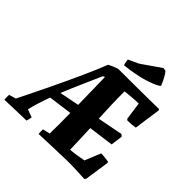

<svg xmlns="http://www.w3.org/2000/svg" viewBox="-228 -1054 1246 1246"><g transform="rotate(45 394.5 -431.5)"><path d="M-8 6Q-10 -16 -9 -38L39 -52Q96 -166 147.5 -273.5Q199 -381 240.5 -473Q282 -565 307 -630Q321 -638 341.5 -646.5Q362 -655 375 -658Q447 -658 520.5 -658.5Q594 -659 653.5 -659.5Q713 -660 744 -661L749 -653L723 -469Q687 -463 651 -463L643 -471L626 -593Q599 -593 563 -589.5Q527 -586 505 -584Q505 -512 507 -455.5Q509 -399 512 -340L687 -374L700 -362L689 -281L516 -258Q518 -218 519.5 -171Q521 -124 523 -66Q556 -69 588.5 -74Q621 -79 638 -83L682 -192Q700 -192 718 -190Q736 -188 753 -185L755 -175L730 -7L722 3Q685 1 639 -1Q593 -3 547 -2Q481 0 419.5 2Q358 4 306 6Q304 -15 305 -35L355 -47Q356 -89 356 -137Q356 -185 355 -236L192 -214Q176 -170 163.5 -130Q151 -90 144 -58L198 -38Q196 -20 189 0Q133 2 84 3Q35 4 -8 6ZM335 -552Q306 -486 275.5 -417Q245 -348 218 -282L354 -309Q353 -375 351.5 -439.5Q350 -504 349 -560Q346 -559 342 -557Q338 -555 335 -552ZM382 -701Q380 -709 378 -717Q376 -725 375 -733L374 -745L445 -778L576 -869L598 -866Q609 -855 624 -827Q639 -799 647 -777L642 -771Q606 -748 537.5 -729Q469 -710 382 -701Z"/></g></svg>

Font: Labrada ExtraBold
Style: Italic
Weight: 800
Italic angle: -7°
Designer: Mercedes Jáuregui
Foundry: Omnibus-Type Team
Version: Version 1.000; ttfautohint (v1.8.4.7-5d5b)